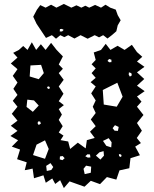

<svg xmlns="http://www.w3.org/2000/svg" viewBox="-20 -934 786 977"><path d="M334 -11 305 23 286 -17 261 2 246 -26 213 -4 201 -42 153 -27 146 -76 106 -68 116 -108 67 -124 82 -173 40 -188 72 -220 33 -242 69 -268 35 -294 69 -320 40 -355 69 -391 45 -421 69 -451 48 -482 69 -514 45 -548 69 -582 35 -611 69 -641 47 -665 76 -680 98 -700 120 -680 142 -719 164 -680 188 -709 212 -680 240 -716 268 -680 300 -647 279 -606 300 -584 279 -562 304 -528 279 -494 303 -457 279 -419 305 -399 279 -379 295 -351 279 -324 299 -292 279 -260 303 -244 288 -221 327 -214 337 -176 376 -208 416 -179 422 -221 462 -232 438 -264 467 -292 442 -326 467 -359 452 -391 467 -423 444 -459 467 -494 441 -516 467 -538 446 -562 467 -586 446 -607 467 -629 457 -667 494 -680 518 -711 542 -680 578 -701 614 -680 651 -706 677 -669 704 -645 677 -621 715 -594 677 -566 714 -532 677 -498 716 -470 677 -443 700 -417 677 -391 710 -349 677 -308 702 -269 676 -232 697 -206 668 -188 692 -144 644 -129 638 -78 588 -67 572 -20 524 -33 489 3 442 -14 410 16ZM547 -630 535 -634 527 -624 536 -617 547 -618ZM189 -604 135 -601 131 -545 177 -531 203 -562ZM648 -562 636 -566 635 -554 641 -544 651 -551ZM604 -442 577 -513 503 -476 508 -402 574 -391ZM232 -492 224 -495 219 -487 227 -481 234 -485ZM153 -423 119 -427 115 -390 147 -365 177 -397ZM184 -316H174L171 -307L177 -298L188 -305ZM584 -288 565 -297 553 -282 563 -269 580 -268ZM533 -231 504 -217 521 -192 546 -184 548 -210ZM209 -220 166 -198 148 -145 209 -126 228 -176ZM507 -165 486 -159 468 -142 491 -122 509 -142ZM596 -148 585 -150 586 -140 593 -135 599 -140ZM438 -148 425 -149 414 -139 427 -132 440 -133ZM299 -140 285 -138 284 -123 298 -119 309 -129ZM251 -84 237 -104 215 -90 218 -64 241 -69ZM444 -86 418 -91 405 -75 411 -48 442 -55ZM166 -813 149 -849 168 -885 185 -908 212 -895 240 -910 267 -895 305 -914 343 -895 369 -907 394 -895 414 -905 434 -895 464 -909 494 -895 517 -910 541 -895 569 -885 579 -857 594 -831 579 -805 572 -775 549 -755 527 -738 505 -755 484 -744 462 -755 426 -737 390 -755 359 -738 327 -755 307 -745 287 -755 265 -737 244 -755 214 -741ZM295 -787 285 -786 284 -774H296L304 -782Z"/></svg>

Font: Rubik Gemstones
Style: Regular
Weight: 400
Designer: Hubert and Fischer, NaN
Foundry: Hubert and Fischer, NaN
Version: Version 2.200